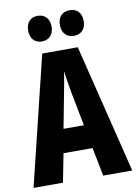

<svg xmlns="http://www.w3.org/2000/svg" viewBox="-99 -985 745 1048"><g transform="rotate(-10 273.5 -460.5)"><path d="M120 -850C120 -805 146 -779 184 -779C225 -779 250 -807 250 -850C250 -894 225 -921 184 -921C146 -921 120 -896 120 -850ZM296 -850C296 -806 321 -779 362 -779C403 -779 428 -807 428 -850C428 -894 403 -921 362 -921C322 -921 296 -896 296 -850ZM386 0H547L371 -714H174L0 0H163L194 -158H355ZM295 -470 330 -289H217L252 -472C260 -513 270 -564 274 -598C280 -560 285 -522 295 -470Z"/></g></svg>

Font: Noto Sans Gujarati UI ExtraCondensed ExtraBold
Style: Regular
Weight: 800
Width: 2
Designer: Jelle Bosma - Monotype Design Team, Universal Thirst
Foundry: Monotype Imaging Inc.
Version: Version 2.106